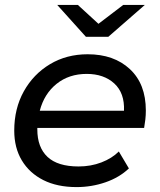

<svg xmlns="http://www.w3.org/2000/svg" viewBox="-20 -756 651 782"><path d="M292 6Q213 6 156.5 -22.5Q100 -51 69 -102.5Q38 -154 38 -224Q38 -314 77 -384Q116 -454 183.5 -494.5Q251 -535 337 -535Q444 -535 509 -474.5Q574 -414 574 -306Q574 -287 572 -269.5Q570 -252 567 -235H132Q132 -232 132 -229Q132 -156 173.5 -117Q215 -78 300 -78Q350 -78 393 -94.5Q436 -111 464 -139L505 -70Q466 -33 409.5 -13.5Q353 6 292 6ZM142 -305H485Q488 -377 445.5 -416Q403 -455 333 -455Q261 -455 210.5 -414.5Q160 -374 142 -305ZM330 -606 213 -736H297L381 -659L482 -736H570L421 -606Z"/></svg>

Font: Montserrat Medium
Style: Italic
Weight: 500
Italic angle: -11.3°
Designer: Julieta Ulanovsky
Foundry: Julieta Ulanovsky
Version: Version 9.000; ttfautohint (v1.8.4.7-5d5b)